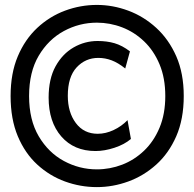

<svg xmlns="http://www.w3.org/2000/svg" viewBox="-20 -745 786 777"><path d="M372.1 -653.3Q301.3 -653.3 238.5 -619.4Q175.8 -585.4 136.7 -519.5Q97.7 -453.6 97.7 -356.4Q97.7 -259.8 136.7 -193.6Q175.8 -127.4 238.5 -93.5Q301.3 -59.6 372.1 -59.6Q424.8 -59.6 474.4 -78.6Q523.9 -97.7 563.2 -135.3Q602.5 -172.9 625.7 -228.3Q648.9 -283.7 648.9 -356.4Q648.9 -429.2 625.7 -484.6Q602.5 -540 563.2 -577.6Q523.9 -615.2 474.4 -634.3Q424.8 -653.3 372.1 -653.3ZM372.1 -725.1Q436.5 -725.1 499 -701.9Q561.5 -678.7 612.3 -632.3Q663.1 -585.9 693.4 -517.1Q723.6 -448.2 723.6 -356.4Q723.6 -263.2 693.4 -193.8Q663.1 -124.5 612.3 -78.9Q561.5 -33.2 499 -10.5Q436.5 12.2 372.1 12.2Q305.7 12.2 243.2 -10.5Q180.7 -33.2 130.9 -78.9Q81.1 -124.5 52 -193.8Q22.9 -263.2 22.9 -356.4Q22.9 -448.2 52 -517.1Q81.1 -585.9 130.9 -632.3Q180.7 -678.7 243.2 -701.9Q305.7 -725.1 372.1 -725.1ZM496.1 -258.8 509.8 -182.6Q483.4 -160.2 443.1 -147Q402.8 -133.8 366.7 -133.8Q279.3 -133.8 228 -192.9Q176.8 -252 176.8 -350.1Q176.8 -425.8 204.8 -476.6Q232.9 -527.3 278.1 -553.2Q323.2 -579.1 375 -579.1Q412.6 -579.1 443.6 -570.1Q474.6 -561 505.9 -537.1L486.8 -467.8Q458.5 -490.7 432.1 -500.7Q405.8 -510.7 377.9 -510.7Q325.7 -510.7 290 -472.2Q254.4 -433.6 254.4 -357.4Q254.4 -290.5 286.9 -247.1Q319.3 -203.6 375.5 -203.6Q407.7 -203.6 439.9 -218.8Q472.2 -233.9 496.1 -258.8Z"/></svg>

Font: Kanchenjunga
Style: Bold
Weight: 700
Designer: Becca Hirsbrunner Spalinger
Foundry: SIL International
Version: Version 2.001